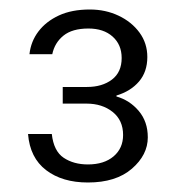

<svg xmlns="http://www.w3.org/2000/svg" viewBox="-20 -727 378 404"><path d="M42 -613Q45 -640 61 -661Q77 -682 104 -694.5Q131 -707 169 -707Q202 -707 229.5 -694Q257 -681 273.5 -658.5Q290 -636 290 -607Q290 -576 272.5 -555.5Q255 -535 225 -526V-524Q253 -516 272 -493.5Q291 -471 291 -438Q291 -401 257.5 -372Q224 -343 165 -343Q111 -343 77 -369Q43 -395 39 -445H89Q93 -409 114 -395Q135 -381 165 -381Q199 -381 219 -398Q239 -415 239 -443Q239 -474 217 -491.5Q195 -509 162 -509H112V-544H163Q195 -544 215.5 -559.5Q236 -575 236 -605Q236 -633 217 -650Q198 -667 166 -667Q132 -667 113.5 -652Q95 -637 90 -613Z"/></svg>

Font: Albert Sans Light
Style: Regular
Weight: 300
Designer: Andreas Rasmussen
Foundry: a.Foundry
Version: Version 1.025